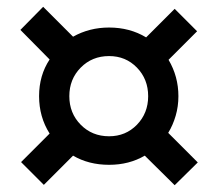

<svg xmlns="http://www.w3.org/2000/svg" viewBox="-20 -656 640 565"><path d="M494 -111 406 -198Q360 -171 301 -171Q241 -171 195 -198L109 -112L42 -179L126 -263Q95 -312 95 -373Q95 -434 126 -481L40 -568L107 -636L195 -548Q243 -575 301 -575Q362 -575 410 -546L494 -630L560 -564L476 -480Q505 -431 505 -373Q505 -343 497 -315.5Q489 -288 475 -265L562 -178ZM301 -255Q350 -255 383 -289Q416 -323 416 -373Q416 -423 383 -457Q350 -491 301 -491Q251 -491 217.5 -457Q184 -423 184 -373Q184 -323 217.5 -289Q251 -255 301 -255Z"/></svg>

Font: Tiny
Style: Bold
Weight: 700
Monospace: yes
Designer: Philipp Nurullin, Konstantin Bulenkov
Foundry: JetBrains
Version: Version 2.251; ttfautohint (v1.8.4.7-5d5b)